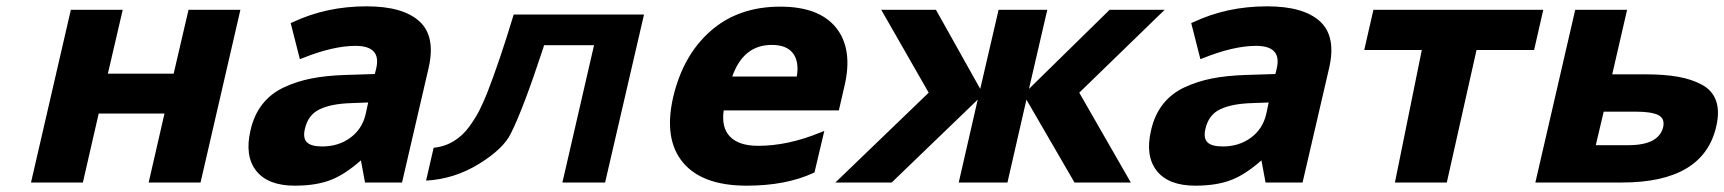

<svg xmlns="http://www.w3.org/2000/svg" viewBox="-20 -577 5451 607"><path d="M204 -546H368L321 -344H529L576 -546H740L614 0H450L500 -218H292L242 0H78Z M906 -507Q1012 -557 1139 -557Q1254 -557 1306 -509.5Q1358 -462 1335 -362L1251 0H1134L1121 -70Q1071 -26 1028 -9Q981 10 912 10Q827 10 790 -37Q753 -84 772 -165Q783 -214 810 -248Q837 -282 878 -301Q919 -320 965 -329Q1011 -338 1071 -340L1165 -343L1169 -359Q1187 -432 1104 -432Q1033 -432 936 -393L928 -390L899 -504ZM944 -170Q937 -141 950 -127.5Q963 -114 999 -114Q1050 -114 1087.5 -141.5Q1125 -169 1136 -216L1144 -253L1090 -251Q1027 -249 990.5 -231.5Q954 -214 944 -170Z M1519 -280Q1507 -251 1495.5 -228Q1484 -205 1463.5 -176.5Q1443 -148 1414 -130.5Q1385 -113 1351 -110L1327 -6Q1417 -11 1494.5 -59Q1572 -107 1595 -155Q1634 -232 1698 -427L1700 -434H1858L1758 0H1893L2016 -531H1604Q1560 -385 1519 -280Z M2295 -335H2499Q2507 -382 2487 -408.5Q2467 -435 2420 -435Q2330 -435 2295 -335ZM2555 -32 2551 -30Q2464 10 2341 10Q2200 10 2139 -63.5Q2078 -137 2108 -269Q2139 -402 2226.5 -479Q2314 -556 2447 -556Q2570 -556 2623.5 -489Q2677 -422 2650 -306L2632 -228H2268Q2260 -174 2288 -145Q2316 -116 2377 -116Q2471 -116 2573 -158L2586 -163Z M2939 -546 3079 -296 3137 -546H3291L3233 -296L3488 -546H3662L3392 -284L3555 0H3377L3225 -262L3165 0H3011L3071 -262L2799 0H2621L2916 -284L2766 -546Z M3753 -507Q3859 -557 3986 -557Q4101 -557 4153 -509.5Q4205 -462 4182 -362L4098 0H3981L3968 -70Q3918 -26 3875 -9Q3828 10 3759 10Q3674 10 3637 -37Q3600 -84 3619 -165Q3630 -214 3657 -248Q3684 -282 3725 -301Q3766 -320 3812 -329Q3858 -338 3918 -340L4012 -343L4016 -359Q4034 -432 3951 -432Q3880 -432 3783 -393L3775 -390L3746 -504ZM3791 -170Q3784 -141 3797 -127.5Q3810 -114 3846 -114Q3897 -114 3934.5 -141.5Q3972 -169 3983 -216L3991 -253L3937 -251Q3874 -249 3837.5 -231.5Q3801 -214 3791 -170Z M4322 -546H4859L4830 -419H4648L4554 0H4390L4475 -419H4293Z M5077 -342H5181Q5241 -342 5284 -334.5Q5327 -327 5360 -309.5Q5393 -292 5405 -259Q5417 -226 5406 -178Q5366 0 5108 0H4834L4960 -546H5124ZM5128 -118Q5224 -118 5238 -175Q5244 -203 5222 -213.5Q5200 -224 5151 -224H5050L5025 -118Z"/></svg>

Font: Passageway
Style: BdIt
Weight: 700
Foundry: Ascender Corporation
Version: Version 1.11